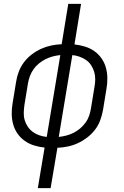

<svg xmlns="http://www.w3.org/2000/svg" viewBox="-20 -755 640 990"><path d="M175 215 210 6Q182 3 156 -5Q130 -13 108.5 -28Q87 -43 71.5 -64.5Q56 -86 48.5 -112Q41 -138 40.5 -166Q40 -194 45 -223L63 -333Q67 -360 77 -386Q87 -412 104 -434.5Q121 -457 144 -474.5Q167 -492 192.5 -503.5Q218 -515 245 -520.5Q272 -526 298 -527L332 -735H398L364 -526Q391 -523 417.5 -515Q444 -507 465.5 -492Q487 -477 502.5 -455.5Q518 -434 525.5 -408Q533 -382 533.5 -354Q534 -326 529 -297L511 -187Q506 -160 496.5 -134Q487 -108 469.5 -85.5Q452 -63 429 -45.5Q406 -28 381 -16.5Q356 -5 329 0.5Q302 6 276 7L241 215ZM221 -49 291 -471Q271 -469 252 -464Q233 -459 215 -450Q197 -441 180.5 -427.5Q164 -414 152.5 -397.5Q141 -381 134 -362Q127 -343 124 -324L106 -214Q103 -193 102.5 -173Q102 -153 107.5 -135Q113 -117 123.5 -101.5Q134 -86 149 -75Q164 -64 182.5 -57.5Q201 -51 221 -49ZM283 -49Q302 -51 321.5 -56Q341 -61 359 -70Q377 -79 393 -92.5Q409 -106 421 -122.5Q433 -139 439.5 -158Q446 -177 449 -196L467 -306Q471 -327 471 -347Q471 -367 465.5 -385Q460 -403 450 -418.5Q440 -434 424.5 -445Q409 -456 390.5 -462.5Q372 -469 353 -471Z"/></svg>

Font: Iosevka HT Light Extended
Style: Italic
Weight: 300
Width: 7
Italic angle: -9°
Monospace: yes
Designer: Belleve Invis
Foundry: Belleve Invis
Version: Version 32.3.0; ttfautohint (v1.8.4)